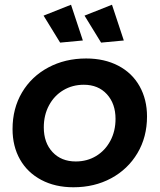

<svg xmlns="http://www.w3.org/2000/svg" viewBox="-20 -786 674 811"><path d="M601 -294Q601 -207 560.5 -139Q520 -71 449.5 -33Q379 5 290 5Q213 5 154.5 -26Q96 -57 64.5 -112.5Q33 -168 33 -241Q33 -328 73 -395.5Q113 -463 184 -501Q255 -539 344 -539Q421 -539 479.5 -508.5Q538 -478 569.5 -422Q601 -366 601 -294ZM165 -248Q165 -183 202 -143.5Q239 -104 300 -104Q348 -104 386 -127Q424 -150 446 -191Q468 -232 468 -284Q468 -348 431.5 -388Q395 -428 334 -428Q286 -428 247.5 -405Q209 -382 187 -341Q165 -300 165 -248ZM280 -766 330 -615 234 -606 164 -720ZM453 -766 503 -615 407 -606 337 -720Z"/></svg>

Font: Gontserrat Medium
Style: Italic
Weight: 500
Italic angle: -11.3°
Designer: Julieta Ulanovsky
Foundry: Julieta Ulanovsky
Version: Version 6.001